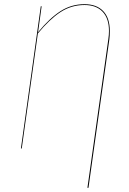

<svg xmlns="http://www.w3.org/2000/svg" viewBox="-20 -710 616 918"><path d="M505 -562Q505 -537 503 -523L403 188H398L498 -523Q501 -544 501 -562Q501 -622 470.5 -654Q440 -686 384 -686Q321 -686 269 -652Q217 -618 161 -550L84 0H80L175 -680H179L162 -556Q217 -623 269 -656.5Q321 -690 384 -690Q442 -690 473.5 -657Q505 -624 505 -562Z"/></svg>

Font: Fira Sans Condensed Four
Style: Italic
Weight: 100
Width: 3
Italic angle: -8°
Designer: bBox Type GmbH & Carrois Corporate GbR & Edenspiekermann AG
Foundry: bBox Type GmbH & Carrois Corporate GbR & Edenspiekermann AG
Version: Version 4.301